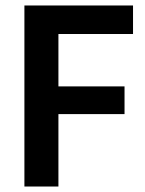

<svg xmlns="http://www.w3.org/2000/svg" viewBox="-20 -680 528 700"><path d="M69 0V-660H193V0ZM123 -264V-365H434V-264ZM123 -556V-660H465V-556Z"/></svg>

Font: Bricolage Grotesque SemiCondensed SemiBold
Style: Regular
Weight: 600
Width: 4
Designer: Mathieu Triay
Foundry: Atelier Triay
Version: Version 1.001;gftools[0.9.33.dev8+g029e19f]